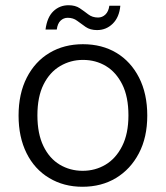

<svg xmlns="http://www.w3.org/2000/svg" viewBox="-20 -702 633 734"><path d="M295 12Q224 12 168 -21.5Q112 -55 81.5 -116.5Q51 -178 51 -260Q51 -344 82.5 -405.5Q114 -467 169.5 -500Q225 -533 297 -533Q370 -533 425 -500Q480 -467 511.5 -405.5Q543 -344 543 -260Q543 -177 511 -116Q479 -55 423.5 -21.5Q368 12 295 12ZM296 -49Q344 -49 383.5 -72.5Q423 -96 447 -143.5Q471 -191 471 -261Q471 -332 447.5 -379Q424 -426 385 -449.5Q346 -473 297 -473Q250 -473 210 -449.5Q170 -426 146.5 -379Q123 -332 123 -261Q123 -191 146 -143.5Q169 -96 208.5 -72.5Q248 -49 296 -49ZM351 -587Q325 -587 307.5 -599Q290 -611 275 -622.5Q260 -634 239 -634Q223 -634 211.5 -623Q200 -612 197 -589H154Q160 -636 184 -659Q208 -682 242 -682Q268 -682 285 -670.5Q302 -659 317.5 -647Q333 -635 355 -635Q371 -635 383 -646.5Q395 -658 398 -680H440Q436 -636 411 -611.5Q386 -587 351 -587Z"/></svg>

Font: DM Sans 10pt Light
Style: Regular
Weight: 300
Version: Version 4.004;gftools[0.9.30]